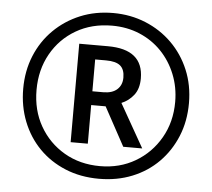

<svg xmlns="http://www.w3.org/2000/svg" viewBox="-52 -780 935 847"><g transform="rotate(5 415.5 -357.0)"><path d="M416 10Q334 10 266.5 -18Q199 -46 150.5 -95.5Q102 -145 75.5 -212Q49 -279 49 -357Q49 -436 76.5 -503Q104 -570 154 -619.5Q204 -669 270.5 -696.5Q337 -724 416 -724Q493 -724 560 -696.5Q627 -669 677 -619.5Q727 -570 755 -503Q783 -436 783 -357Q783 -277 755.5 -210Q728 -143 679 -93.5Q630 -44 563 -17Q496 10 416 10ZM416 -46Q503 -46 572 -86.5Q641 -127 681.5 -197.5Q722 -268 722 -357Q722 -422 699 -479Q676 -536 635 -578.5Q594 -621 538 -644.5Q482 -668 416 -668Q326 -668 256.5 -627.5Q187 -587 147.5 -516.5Q108 -446 108 -357Q108 -267 148 -197Q188 -127 257.5 -86.5Q327 -46 416 -46ZM278 -140V-576H405Q562 -576 562 -447Q562 -401 540 -373Q518 -345 486 -332L595 -140H511L418 -311H354V-140ZM402 -372Q442 -372 463.5 -391.5Q485 -411 485 -444Q485 -480 465.5 -496.5Q446 -513 402 -513H354V-372Z"/></g></svg>

Font: Noto Sans Gujarati UI SemiCondensed Medium
Style: Regular
Weight: 500
Width: 4
Designer: Jelle Bosma - Monotype Design Team, Universal Thirst
Foundry: Monotype Imaging Inc.
Version: Version 2.106; ttfautohint (v1.8.4.7-5d5b)